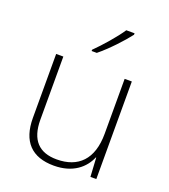

<svg xmlns="http://www.w3.org/2000/svg" viewBox="-141 -868 864 980"><g transform="rotate(20 291.0 -378.0)"><path d="M421 -758V-766H376C348 -723 287 -653 246 -613V-606H274C326 -648 388 -715 421 -758ZM492 -530H453V-232C453 -92 383 -25 267 -25C172 -25 120 -76 120 -187V-530H81V-183C81 -55 144 10 264 10C368 10 427 -43 452 -103H454L460 0H492Z"/></g></svg>

Font: Noto Sans Meetei Mayek ExtraLight
Style: Regular
Weight: 200
Designer: Monotype Design Team and Neelakash Kshetrimayum
Foundry: Monotype Imaging Inc.
Version: Version 2.002